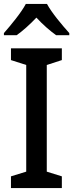

<svg xmlns="http://www.w3.org/2000/svg" viewBox="-21 -961 374 981"><path d="M219 -941H111C88 -897 35 -833 -1 -792V-781H64C95 -803 131 -835 165 -871C198 -835 235 -803 266 -781H333V-792C296 -833 243 -896 219 -941ZM295 0V-60L218 -84V-629L295 -654V-714H35V-654L113 -629V-84L35 -60V0Z"/></svg>

Font: Noto Sans Gujarati SemiCondensed Medium
Style: Regular
Weight: 500
Width: 4
Designer: Jelle Bosma - Monotype Design Team, Universal Thirst
Foundry: Monotype Imaging Inc.
Version: Version 2.106